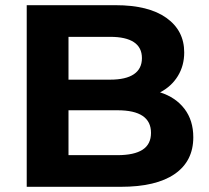

<svg xmlns="http://www.w3.org/2000/svg" viewBox="-20 -720 805 740"><path d="M725 -191Q725 -99 653.5 -49.5Q582 0 445 0H83V-700H425Q553 -700 621.5 -651Q690 -602 690 -518Q690 -467 665.5 -427Q641 -387 597 -364Q657 -345 691 -300.5Q725 -256 725 -191ZM244 -578V-413H405Q465 -413 496 -434Q527 -455 527 -496Q527 -537 496 -557.5Q465 -578 405 -578ZM562 -208Q562 -295 433 -295H244V-122H433Q497 -122 529.5 -143Q562 -164 562 -208Z"/></svg>

Font: Montserrat Alternates
Style: Bold
Weight: 700
Designer: Julieta Ulanovsky
Foundry: Julieta Ulanovsky
Version: Version 7.200